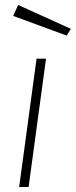

<svg xmlns="http://www.w3.org/2000/svg" viewBox="-20 -752 305 772"><path d="M53 -732 33 -688 248 -609 265 -636ZM165 -516H127L57 0H95Z"/></svg>

Font: United Sans Thin
Style: Italic
Weight: 100
Italic angle: -8°
Designer: Pablo Impallari, Rodrigo Fuenzalida (Modified by Dan O. Williams)
Version: Version 1.000;PS 001.000;hotconv 1.0.88;makeotf.lib2.5.64775